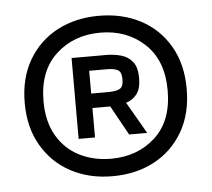

<svg xmlns="http://www.w3.org/2000/svg" viewBox="-40 -767 583 529"><g transform="rotate(-5 251.5 -502.0)"><path d="M251.2 -280.7Q187 -280.7 136.5 -307.5Q86 -334.3 56.7 -384.4Q27.3 -434.4 27.3 -502.8Q27.3 -571.4 56.7 -621.4Q86 -671.3 136.5 -697.8Q187.1 -724.3 251.2 -724.3Q316 -724.3 366.5 -697.8Q417.1 -671.2 446.2 -621.3Q475.3 -571.4 475.3 -502.8Q475.3 -434.4 446.3 -384.4Q417.2 -334.4 366.7 -307.5Q316.1 -280.7 251.2 -280.7ZM251.3 -329Q324.3 -329 373.5 -373.8Q422.7 -418.7 422.7 -502.8Q422.7 -586.5 373.6 -632.1Q324.5 -677.7 251.4 -677.7Q177.7 -677.7 128.5 -632.1Q79.3 -586.5 79.3 -503Q79.3 -446.7 102 -407.7Q124.7 -368.7 163.8 -348.8Q203 -329 251.3 -329ZM166.7 -615H212V-391.3H166.7ZM193.7 -615H263.3Q284 -615 303.7 -609.5Q323.3 -604 335.3 -588.7Q347.3 -573.4 347.3 -543.8Q347.3 -514.3 335.3 -499.1Q323.2 -483.8 303.7 -478.3Q284.1 -472.7 263.3 -472.7H193.7V-512.7H260Q280.7 -512.7 291 -518.3Q301.3 -523.9 301.3 -544.1Q301.3 -565 291 -570.3Q280.7 -575.7 260 -575.7H193.7ZM248.3 -496.3H295.7L356.3 -391.3H306.3Z"/></g></svg>

Font: Asta Sans Light
Style: Regular
Weight: 300
Designer: 42dot
Version: Version 1.000